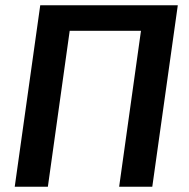

<svg xmlns="http://www.w3.org/2000/svg" viewBox="-20 -710 717 730"><path d="M656 -690H133L36 0H162L245 -593H516L433 0H559Z"/></svg>

Font: Exo 2 Semi Bold
Style: Italic
Weight: 600
Italic angle: -8°
Designer: Natanael Gama
Version: Version 1.001;PS 001.001;hotconv 1.0.88;makeotf.lib2.5.64775